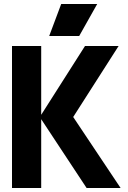

<svg xmlns="http://www.w3.org/2000/svg" viewBox="-20 -940 640 960"><path d="M40 0V-710H186V-366L405 -710H573L346 -355L583 0H413L186 -344V0ZM226 -760 286 -920H466L376 -760Z"/></svg>

Font: Geist Mono UltraBlack
Style: Regular
Weight: 900
Monospace: yes
Designer: Basement.studio, Andrés Briganti, Mateo Zaragoza
Foundry: Basement.studio, Vercel, Andrés Briganti, Guido Ferreyra, Mateo Zaragoza
Version: Version 1.400; ttfautohint (v1.8.4.7-5d5b)